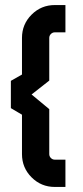

<svg xmlns="http://www.w3.org/2000/svg" viewBox="-20 -740 329 760"><path d="M175 -308V-130Q175 -121 181.5 -114.5Q188 -108 197 -108H239V0H197Q143 0 105 -38Q67 -76 67 -130V-286L23 -312V-420L67 -445V-590Q67 -644 105 -682Q143 -720 197 -720H239V-612H197Q188 -612 181.5 -605.5Q175 -599 175 -590V-421L105 -366Z"/></svg>

Font: Orbitron
Style: Regular
Weight: 500
Designer: Matt McInerney
Foundry: Matt McInerney
Version: 1.000